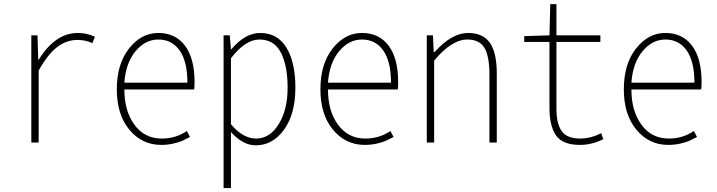

<svg xmlns="http://www.w3.org/2000/svg" viewBox="-20 -700 3520 943"><path d="M133.8 0V-526.4H164.1L168 -406.2H169.9Q251 -538.1 362.3 -538.1Q405.3 -538.1 446.3 -519.5L433.6 -488.3Q399.4 -503.9 360.4 -503.9Q306.6 -503.9 260.7 -468.8Q214.8 -433.6 169.9 -353.5V0Z M771.5 11.7Q677.7 11.7 615.7 -62.5Q553.7 -136.7 553.7 -261.7Q553.7 -385.7 613.8 -461.9Q673.8 -538.1 757.8 -538.1Q841.8 -538.1 888.7 -475.6Q935.5 -413.1 935.5 -296.9Q935.5 -273.4 933.6 -260.7H590.8Q590.8 -154.3 640.6 -86.9Q690.4 -19.5 774.4 -19.5Q843.8 -19.5 897.5 -56.6L913.1 -27.3Q888.7 -14.6 875 -8.3Q861.3 -2 832.5 4.9Q803.7 11.7 771.5 11.7ZM590.8 -293.9H900.4Q900.4 -398.4 862.3 -452.1Q824.2 -505.9 757.8 -505.9Q693.4 -505.9 645.5 -448.2Q597.7 -390.6 590.8 -293.9Z M1114.3 -414.1V-89.8Q1172.9 -19.5 1238.3 -19.5Q1304.7 -19.5 1348.6 -89.8Q1392.6 -160.2 1392.6 -269.5Q1392.6 -377.9 1359.4 -441.9Q1326.2 -505.9 1253.9 -505.9Q1185.5 -505.9 1114.3 -414.1ZM1078.1 223.6V-526.4H1108.4L1114.3 -458H1116.2Q1183.6 -538.1 1257.8 -538.1Q1342.8 -538.1 1386.7 -466.3Q1430.7 -394.5 1430.7 -269.5Q1430.7 -139.6 1375 -63Q1319.3 13.7 1236.3 13.7Q1171.9 13.7 1114.3 -51.8V223.6Z M1771.5 11.7Q1677.7 11.7 1615.7 -62.5Q1553.7 -136.7 1553.7 -261.7Q1553.7 -385.7 1613.8 -461.9Q1673.8 -538.1 1757.8 -538.1Q1841.8 -538.1 1888.7 -475.6Q1935.5 -413.1 1935.5 -296.9Q1935.5 -273.4 1933.6 -260.7H1590.8Q1590.8 -154.3 1640.6 -86.9Q1690.4 -19.5 1774.4 -19.5Q1843.8 -19.5 1897.5 -56.6L1913.1 -27.3Q1888.7 -14.6 1875 -8.3Q1861.3 -2 1832.5 4.9Q1803.7 11.7 1771.5 11.7ZM1590.8 -293.9H1900.4Q1900.4 -398.4 1862.3 -452.1Q1824.2 -505.9 1757.8 -505.9Q1693.4 -505.9 1645.5 -448.2Q1597.7 -390.6 1590.8 -293.9Z M2076.2 0V-526.4H2106.4L2110.4 -444.3H2114.3Q2199.2 -538.1 2278.3 -538.1Q2352.5 -538.1 2386.2 -489.7Q2419.9 -441.4 2419.9 -338.9V0H2383.8V-334Q2383.8 -423.8 2359.4 -464.8Q2335 -505.9 2275.4 -505.9Q2198.2 -505.9 2112.3 -402.3V0Z M2828.1 11.7Q2744.1 11.7 2711.4 -34.2Q2678.7 -80.1 2678.7 -169.9V-494.1H2554.7V-522.5L2678.7 -526.4L2682.6 -679.7H2712.9V-526.4H2928.7V-494.1H2712.9V-165Q2712.9 -93.8 2738.3 -56.6Q2763.7 -19.5 2830.1 -19.5Q2880.9 -19.5 2932.6 -45.9L2943.4 -16.6Q2886.7 11.7 2828.1 11.7Z M3261.7 11.7Q3168 11.7 3106 -62.5Q3043.9 -136.7 3043.9 -261.7Q3043.9 -385.7 3104 -461.9Q3164.1 -538.1 3248 -538.1Q3332 -538.1 3378.9 -475.6Q3425.8 -413.1 3425.8 -296.9Q3425.8 -273.4 3423.8 -260.7H3081.1Q3081.1 -154.3 3130.9 -86.9Q3180.7 -19.5 3264.6 -19.5Q3334 -19.5 3387.7 -56.6L3403.3 -27.3Q3378.9 -14.6 3365.2 -8.3Q3351.6 -2 3322.8 4.9Q3293.9 11.7 3261.7 11.7ZM3081.1 -293.9H3390.6Q3390.6 -398.4 3352.5 -452.1Q3314.5 -505.9 3248 -505.9Q3183.6 -505.9 3135.7 -448.2Q3087.9 -390.6 3081.1 -293.9Z"/></svg>

Font: GenEi Gothic M ExtraLight
Style: Regular
Weight: 200
Designer: o_tamon (Modified); [Source Han Sans]
Ryoko NISHIZUKA  (kana & ideographs); Paul D. Hunt (Latin, Greek & Cyrillic); Wenl
Version: Version 1.1a;Original Version 1.004